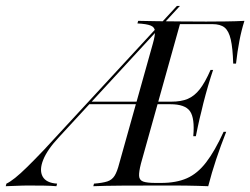

<svg xmlns="http://www.w3.org/2000/svg" viewBox="-94 -643 864 663"><path d="M-74.2 0 -71.8 -8.9Q-59.7 -14.5 -41.9 -28.6Q-24.2 -42.7 0.4 -66.9Q25 -91.1 58.1 -125.8L516.9 -622.6H527.4L109.7 -169.4Q69.4 -126.6 55.2 -91.1Q41.1 -55.6 53.2 -33.5Q65.3 -11.3 103.2 -8.9L100.8 0Q83.1 -1.6 57.7 -2Q32.3 -2.4 0 -2.4Q-9.7 -2.4 -19.4 -2Q-29 -1.6 -41.5 -1.2Q-54 -0.8 -74.2 0ZM209.7 -283.1 216.9 -291.9H558.1L556.5 -283.1ZM228.2 0 230.6 -8.9Q260.5 -11.3 276.6 -16.5Q292.7 -21.8 301.6 -35.9Q310.5 -50 317.7 -78.2L433.9 -492.7Q441.9 -521 441.1 -535.1Q440.3 -549.2 426.2 -554.8Q412.1 -560.5 380.6 -562.1L383.1 -571Q411.3 -570.2 448.4 -569.8Q485.5 -569.4 528.6 -569Q571.8 -568.5 617.7 -568.5Q650.8 -568.5 685.9 -569Q721 -569.4 750 -571Q739.5 -537.9 732.7 -502Q725.8 -466.1 721 -423.4H711.3Q709.7 -477.4 702.8 -506.9Q696 -536.3 681.5 -548Q666.9 -559.7 639.5 -559.7H527.4L392.7 -78.2Q385.5 -50 386.3 -35.5Q387.1 -21 400.4 -16.1Q413.7 -11.3 443.5 -11.3H462.1Q514.5 -11.3 551.2 -27.4Q587.9 -43.5 617.7 -82.3Q647.6 -121 678.2 -187.9H687.1Q667.7 -138.7 652.4 -92.7Q637.1 -46.8 625 0Q608.1 -0.8 589.9 -1.2Q571.8 -1.6 552.4 -2Q533.1 -2.4 511.3 -2.4Q489.5 -2.4 465.3 -2.4Q387.1 -2.4 327 -2Q266.9 -1.6 228.2 0ZM573.4 -172.6Q579 -234.7 562.1 -258.9Q545.2 -283.1 494.4 -283.1L496.8 -291.9Q531.5 -291.9 554.4 -301.6Q577.4 -311.3 596 -335.1Q614.5 -358.9 633.1 -401.6H641.9Q633.9 -378.2 625 -348Q616.1 -317.7 608.1 -286.3Q604.8 -271.8 601.6 -258.9Q598.4 -246 595.2 -233.1Q591.9 -220.2 589.1 -205.6Q586.3 -191.1 582.3 -172.6Z"/></svg>

Font: Playfair 144pt Light
Style: Italic
Weight: 300
Italic angle: -15.6°
Designer: Claus Eggers Sørensen
Foundry: Claus Eggers Sørensen
Version: Version 2.001;gftools[0.9.30]